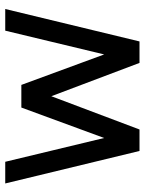

<svg xmlns="http://www.w3.org/2000/svg" viewBox="68 -608 540 715"><g transform="rotate(90 337.5 -250.0)"><path d="M295.7 -60H380L213.8 -500H133.8ZM13 0H93.7L213.8 -500H133.8ZM582 0H662.7L541.7 -500H461.7ZM295.7 -60H380L541.7 -500H461.7Z"/></g></svg>

Font: Unageo Variable
Style: Regular
Weight: 300
Designer: Richard Sepsi
Foundry: Richard Sepsi
Version: Version 2.200